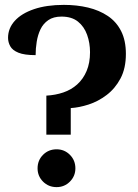

<svg xmlns="http://www.w3.org/2000/svg" viewBox="-20 -753 565 787"><path d="M170 -201V-361Q207 -363 239.5 -374Q272 -385 296.5 -407Q321 -429 335 -462Q349 -495 349 -539Q349 -577 337 -610.5Q325 -644 299.5 -664.5Q274 -685 232 -685Q199 -685 178 -670.5Q157 -656 146 -633Q135 -610 130.5 -582Q126 -554 126 -527Q80 -527 55.5 -537Q31 -547 22 -563.5Q13 -580 13 -598Q13 -637 40.5 -667.5Q68 -698 119.5 -715.5Q171 -733 242 -733Q295 -733 341 -722Q387 -711 422 -687.5Q457 -664 476.5 -625.5Q496 -587 496 -532Q496 -473 474 -431.5Q452 -390 417 -363.5Q382 -337 343 -324.5Q304 -312 270 -310V-201ZM212 14Q179 14 156.5 -8.5Q134 -31 134 -63Q134 -96 156.5 -118.5Q179 -141 212 -141Q244 -141 266.5 -118.5Q289 -96 289 -63Q289 -31 266.5 -8.5Q244 14 212 14Z"/></svg>

Font: Arima Thin
Style: Bold
Weight: 700
Version: Version 1.100